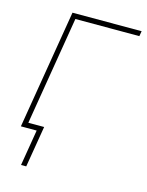

<svg xmlns="http://www.w3.org/2000/svg" viewBox="-105 -582 617 804"><g transform="rotate(15 204.0 -180.0)"><path d="M408.2 -515.6 404.3 -493.2H127L45.4 0H22.9L108.4 -515.6ZM65.4 156.2 91.3 0H38.6L42.5 -22.5H117.7L87.9 156.2Z"/></g></svg>

Font: Inter Display Thin
Style: Italic
Weight: 100
Italic angle: -9.39999°
Designer: Rasmus Andersson
Foundry: rsms
Version: Version 4.000;git-a52131595